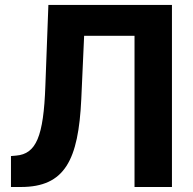

<svg xmlns="http://www.w3.org/2000/svg" viewBox="-20 -747 770 767"><path d="M23.8 -123.6V0H63.6C238.6 0 293.3 -106.9 304.7 -350.9L316.1 -604H517.4V0H666.9V-727.3H173.3L161.2 -403.8C154.1 -201 124.3 -132.1 44.4 -125.4Z"/></svg>

Font: Inter-Hewn
Style: Bold
Weight: 700
Designer: Rasmus Andersson
Foundry: rsms
Version: Version 3.012;git-f93a4a705